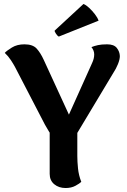

<svg xmlns="http://www.w3.org/2000/svg" viewBox="-20 -931 640 966"><path d="M288 -230Q265 -230 250 -242Q235 -254 225 -271.5Q215 -289 206 -304L55 -595Q48 -608 35 -628Q22 -648 4 -665Q14 -676 40 -692Q66 -708 103 -708Q145 -708 164.5 -686.5Q184 -665 200 -630L348 -308L292 -277L443 -613Q454 -636 454 -657Q454 -668 450 -677.5Q446 -687 440 -694Q455 -700 473 -704Q491 -708 519 -708Q553 -708 567.5 -690Q582 -672 583 -649Q583 -632 573.5 -608.5Q564 -585 550 -564L361 -249ZM369 -310V-146Q369 -118 372.5 -83.5Q376 -49 389 -16Q381 -8 360 3.5Q339 15 310 15Q276 15 253 -4Q230 -23 230 -56V-284ZM476 -827 276 -747Q269 -750 261.5 -761.5Q254 -773 255 -777L400 -911Q413 -906 428.5 -891.5Q444 -877 457.5 -859.5Q471 -842 476 -827Z"/></svg>

Font: Arima Thin
Style: Bold
Weight: 700
Version: Version 1.100